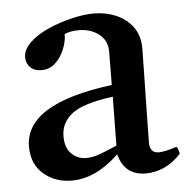

<svg xmlns="http://www.w3.org/2000/svg" viewBox="-43 -534 578 588"><g transform="rotate(-5 246.5 -240.0)"><path d="M383 10Q317 10 300 -56Q229 12 155 12Q104 12 68.5 -18.5Q33 -49 33 -103Q33 -235 302 -269Q302 -293 302.5 -318Q303 -343 303 -371Q303 -406 277.5 -425.5Q252 -445 216 -445Q190 -445 172 -437Q172 -414 162 -390Q152 -366 134.5 -349.5Q117 -333 92 -333Q70 -333 57.5 -345.5Q45 -358 45 -376Q45 -400 67.5 -421.5Q90 -443 125 -458.5Q160 -474 198 -483Q236 -492 266 -492Q303 -492 334.5 -478.5Q366 -465 385.5 -438.5Q405 -412 405 -373Q405 -349 404 -310.5Q403 -272 402.5 -228.5Q402 -185 401 -146Q400 -107 400 -83Q400 -51 428 -51Q446 -51 483 -63Q487 -58 488.5 -52Q490 -46 491 -41Q466 -14 438.5 -2Q411 10 383 10ZM300 -83 302 -233Q210 -221 175.5 -194Q141 -167 141 -125Q141 -90 159.5 -71.5Q178 -53 206 -53Q224 -53 246.5 -61Q269 -69 300 -83Z"/></g></svg>

Font: Tiro Tamil
Style: Regular
Weight: 400
Designer: Tamil: Fernando Mello & Fiona Ross. Latin: John Hudson.
Foundry: Tiro Typeworks Ltd.
Version: Version 1.52